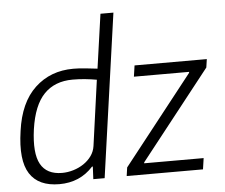

<svg xmlns="http://www.w3.org/2000/svg" viewBox="-55 -872 1109 945"><g transform="rotate(-5 499.0 -399.0)"><path d="M540 -43 884 -480 885 -485H612L620 -540H977L971 -499L626 -61L625 -56H919L911 -1H534ZM201 10Q98 10 55 -57Q12 -124 33 -267Q52 -407 128.5 -478.5Q205 -550 318 -550Q350 -550 379 -546.5Q408 -543 437 -540L475 -808H539L425 0H369L372 -62H368Q303 10 201 10ZM219 -44Q247 -44 275 -52.5Q303 -61 326 -76.5Q349 -92 364.5 -113.5Q380 -135 384 -162L429 -486Q401 -491 371.5 -494Q342 -497 310 -497Q222 -497 169 -442.5Q116 -388 99 -270Q83 -153 113 -98.5Q143 -44 219 -44Z"/></g></svg>

Font: Plata Sans Light
Style: Italic
Weight: 300
Italic angle: -8°
Designer: Pablo Impallari, Andres Torresi, & Cristiano Sobral
Foundry: Pablo Impallari, Andres Torresi, & Cristiano Sobral
Version: Version 1.00;December 28, 2019;FontCreator 12.0.0.2547 64-bi